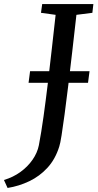

<svg xmlns="http://www.w3.org/2000/svg" viewBox="-110 -763 483 951"><path d="M-72.5 168 -90.5 128.5Q-45 115 -8.8 88.8Q27.5 62.5 51.2 28.2Q75 -6 82.5 -43.5Q94.5 -106.5 105.5 -185Q116.5 -263.5 126.8 -349.5Q137 -435.5 146.8 -522.5Q156.5 -609.5 165.5 -689.5L93 -699.5L99 -743H352.5L347.5 -699.5L268.5 -689.5Q258 -596.5 247.8 -507.2Q237.5 -418 228 -339Q218.5 -260 210 -197.2Q201.5 -134.5 195 -93Q188.5 -51.5 183.5 -37Q164 25.5 125.2 67.8Q86.5 110 35.2 134.5Q-16 159 -72.5 168ZM31.5 -353 39 -410.5H333.5L326 -353Z"/></svg>

Font: Merriweather 20pt
Style: Italic
Weight: 400
Italic angle: -7.8°
Version: Version 2.101